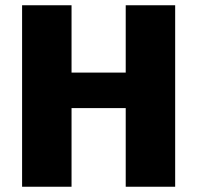

<svg xmlns="http://www.w3.org/2000/svg" viewBox="-20 -710 750 730"><path d="M252 -690V0H64V-690ZM469 -434V-299H244V-434ZM646 -690V0H458V-690Z"/></svg>

Font: Exo 2 ExtraBold
Style: Regular
Weight: 800
Designer: Natanael Gama
Foundry: Natanael Gama
Version: Version 2.010